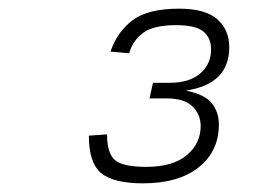

<svg xmlns="http://www.w3.org/2000/svg" viewBox="-20 -738 640 443"><path d="M310 -315Q242 -315 213.5 -338.5Q185 -362 185 -425L227 -428Q227 -384 245.5 -368.5Q264 -353 317 -353Q379 -353 411 -380Q443 -407 443 -447Q443 -474 424 -492.5Q405 -511 364 -511H325L333 -547H372Q417 -547 442 -568.5Q467 -590 467 -624Q467 -651 449 -665.5Q431 -680 386 -680Q334 -680 310 -662Q286 -644 278 -615L235 -619Q250 -664 285.5 -691Q321 -718 393 -718Q454 -718 481.5 -693.5Q509 -669 509 -629Q509 -544 409 -529Q453 -520 469 -499.5Q485 -479 485 -451Q485 -389 438.5 -352Q392 -315 310 -315Z"/></svg>

Font: Geist Mono ExtraLight
Style: Italic
Weight: 200
Italic angle: -12°
Monospace: yes
Designer: Basement.studio, Andrés Briganti, Mateo Zaragoza
Foundry: Basement.studio, Vercel, Andrés Briganti, Guido Ferreyra, Mateo Zaragoza
Version: Version 1.500; ttfautohint (v1.8.4.7-5d5b)